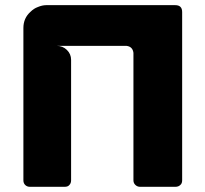

<svg xmlns="http://www.w3.org/2000/svg" viewBox="-20 -720 788 737"><path d="M157.2 -700.2H652.8Q679.2 -700.2 679.2 -673.8V-27.8Q679.2 -15.6 671.9 -9.8Q665 -2.9 652.8 -2.9H518.1Q507.3 -2.9 499.8 -10Q492.2 -17.1 492.2 -27.8V-517.1Q489.3 -541 465.8 -543.9H198.2Q220.7 -543.9 236.8 -528.3Q252.9 -512.7 252.9 -490.2V-27.8Q252.9 -16.6 246.1 -9.8Q240.7 -2.9 228 -2.9H95.2Q84 -2.9 76.9 -9.8Q69.8 -16.6 69.8 -27.8V-612.8Q69.8 -650.4 97.2 -674.8Q109.9 -687.5 125 -692.9Q142.1 -700.2 157.2 -700.2Z"/></svg>

Font: Cunia
Style: Bold
Weight: 700
Designer: Alejo Bergmann, Denis Ignatov
Foundry: Hubert & Fischer
Version: Version 1.00 February 21, 2019, initial release